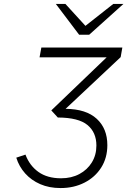

<svg xmlns="http://www.w3.org/2000/svg" viewBox="-20 -941 646 973"><path d="M287 12Q229 12 183.8 -7.8Q138.5 -27.5 107.5 -62.2Q76.5 -97 62.5 -142L109 -157.5Q130 -101.5 175 -69.5Q220 -37.5 289.5 -37.5Q342 -37.5 382.2 -59Q422.5 -80.5 445.5 -118Q468.5 -155.5 468.5 -203.5Q468.5 -270 423.2 -307.5Q378 -345 273 -345.5L240 -381.5L520.5 -650.5H180.5L189.5 -700H600L591.5 -651.5L312.5 -389.5Q416.5 -388.5 470.2 -339Q524 -289.5 524 -205.5Q524 -141 493 -92Q462 -43 408.2 -15.5Q354.5 12 287 12ZM381 -765 263 -921H311.5L413 -810L554 -921H605.5L432 -765Z"/></svg>

Font: Overpass ExtraLight
Style: Italic
Weight: 250
Italic angle: -10°
Designer: Delve Withrington, Dave Bailey, Thomas Jockin
Foundry: Delve Fonts LLC
Version: Version 4.000